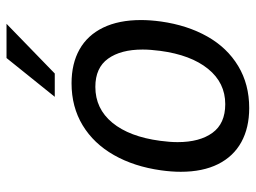

<svg xmlns="http://www.w3.org/2000/svg" viewBox="-118 -656 784 589"><g transform="rotate(-90 274.5 -362.0)"><path d="M41.5 -200Q41.5 -228.5 46 -260.5Q57.5 -343 92.8 -405Q128 -467 184.2 -501Q240.5 -535 313 -535Q373.5 -535 417 -510.5Q460.5 -486 483.8 -438Q507 -390 507 -322Q507 -293.5 502.5 -260.5Q491 -179.5 456.5 -118.5Q422 -57.5 366 -23.8Q310 10 237 10Q176.5 10 132.5 -14.2Q88.5 -38.5 65 -85.5Q41.5 -132.5 41.5 -200ZM132.5 -209.5Q132.5 -142 161 -102.8Q189.5 -63.5 249 -63.5Q314.5 -63.5 357.2 -116.2Q400 -169 412.5 -263Q416.5 -293.5 416.5 -317Q416.5 -384 388.5 -423Q360.5 -462 302 -462Q235 -462 192 -409.8Q149 -357.5 136.5 -263Q132.5 -233.5 132.5 -209.5ZM495.5 -734.5 343 -586.5H271.5L390.5 -734.5Z"/></g></svg>

Font: 1883 Sans
Style: Italic
Weight: 400
Italic angle: -8°
Designer: 1883 Sans project is a fork of Public Sans.
Version: Version 1.009